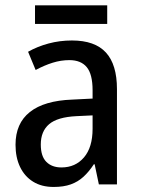

<svg xmlns="http://www.w3.org/2000/svg" viewBox="-20 -702 536 731"><path d="M253.9 -547.9Q341.3 -547.9 383.3 -502Q425.3 -456.1 425.3 -362.8V0H356.4L340.3 -76.7H337.4Q318.8 -48.3 297.9 -29.1Q276.9 -9.8 249.5 0Q222.2 9.8 184.1 9.8Q138.2 9.8 106 -10.3Q73.7 -30.3 56.4 -66.4Q39.1 -102.5 39.1 -150.9Q39.1 -232.4 93.8 -275.6Q148.4 -318.8 254.9 -322.8L332.5 -326.7V-358.4Q332.5 -419.4 310.3 -446.3Q288.1 -473.1 244.1 -473.1Q211.9 -473.1 180.2 -463.1Q148.4 -453.1 115.7 -435.5L86.9 -504.9Q122.1 -524.9 164.8 -536.4Q207.5 -547.9 253.9 -547.9ZM332.5 -262.7 271.5 -259.8Q198.7 -256.3 167 -229.2Q135.3 -202.1 135.3 -151.9Q135.3 -106.9 156.5 -85.7Q177.7 -64.5 213.9 -64.5Q267.1 -64.5 299.8 -102.8Q332.5 -141.1 332.5 -211.9ZM388.2 -681.6V-610.8H113.3V-681.6Z"/></svg>

Font: Open Sans SemiCondensed Medium
Style: Regular
Weight: 500
Width: 4
Designer: Monotype Design Team
Foundry: Monotype Imaging Inc.
Version: Version 3.000